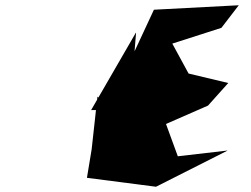

<svg xmlns="http://www.w3.org/2000/svg" viewBox="-20 -718 956 731"><path d="M574 -7 847 -145 657 -123 612 -246 772 -316 849 -402 698 -438 636 -552 823 -612 889 -698 566 -681 335 -185 463 -240 351 -350 329 -150 311 -41ZM327 -299H474L498 -593H497Z"/></svg>

Font: Ugly Stick
Style: It
Weight: 400
Designer: Stig
Foundry: Cannot Into Space Fonts
Version: Version 0.99